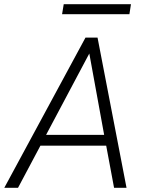

<svg xmlns="http://www.w3.org/2000/svg" viewBox="-59 -889 689 909"><path d="M443.8 -199.2H132.3L26.4 0H-38.6L345.7 -710.9H402.8L540 0H481ZM159.2 -250.5H434.1L363.8 -635.7ZM553.7 -821.8H234.9L242.7 -869.1H561Z"/></svg>

Font: RobotoInd Light
Style: Italic
Weight: 300
Italic angle: -12°
Designer: Google
Version: Version 2.001151; 2014